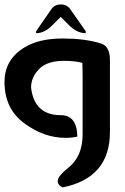

<svg xmlns="http://www.w3.org/2000/svg" viewBox="-20 -611 556 851"><path d="M418.9 -420.4Q467.3 -412.1 467.3 -345.2V-25.9Q467.3 177.7 257.3 219.7Q235.8 209.5 235.8 190.9Q235.8 169.9 284.2 131.3Q346.2 81.5 346.2 -16.1V-271.5L345.2 -330.6Q345.2 -331.5 344.7 -332.5Q313 -341.3 263.2 -341.3Q188.5 -341.3 153.1 -304.9Q117.7 -268.6 117.7 -222.7Q132.3 -100.6 249 -100.6Q321.3 -100.6 322.8 -5.4Q297.9 0 270 0Q175.3 0 87.6 -64.5Q0 -128.9 0 -247.6Q0 -306.2 30.3 -348.4Q60.5 -390.6 117.2 -415.5Q173.8 -440.4 259.8 -440.4Q349.6 -440.4 419.4 -420.9ZM359.9 -463.9Q320.8 -463.9 285.2 -500L249 -536.1L212.9 -500Q177.7 -463.9 140.1 -463.9V-472.7L208 -570.8Q222.2 -591.3 249.5 -591.3Q276.4 -591.3 291 -570.8L359.9 -472.7Z"/></svg>

Font: ALMAS
Style: Bold
Weight: 700
Designer: ALMAS Font/ by Husham Jawad Kadhim, derived from the Bainsely font by/ Paul James MIller
Foundry: High-Logic / Made with FontCreator
Version: Version 1.411;September 19, 2021;FontCreator 14.0.0.2814 32-